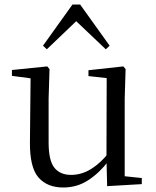

<svg xmlns="http://www.w3.org/2000/svg" viewBox="-20 -818 693 853"><path d="M261 15Q190 15 151 -29.5Q112 -74 113 -186L116 -484L138 -467L33 -481V-507L190 -523L200 -511L196 -380V-185Q196 -105 221.5 -73Q247 -41 296 -41Q343 -41 386 -68Q429 -95 465 -142L488 -103H462Q423 -51 373 -18Q323 15 261 15ZM456 9 453 -114V-116L454 -471L373 -480V-506L528 -523L538 -511L534 -380V-35L610 -27V0ZM450 -599 291 -750H346L188 -599L171 -615L302 -798H336L467 -615Z"/></svg>

Font: Noto Serif JP ExtraLight
Style: Regular
Weight: 400
Version: Version 2.003-H1;hotconv 1.1.1;makeotfexe 2.6.0